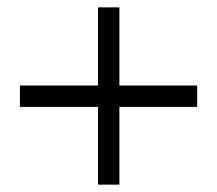

<svg xmlns="http://www.w3.org/2000/svg" viewBox="-20 -540 590 521"><path d="M304 -308H515V-250H304V-39H246V-250H34V-308H246V-520H304Z"/></svg>

Font: Overused Grotesk Book
Style: Regular
Weight: 350
Version: Version 0.003